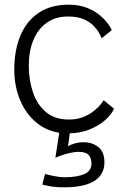

<svg xmlns="http://www.w3.org/2000/svg" viewBox="-20 -567 553 820"><path d="M256.5 233Q217 233 192.5 228.2Q168 223.5 160.5 221L172.5 176Q186.5 180 211.2 185Q236 190 254.5 190Q308.5 190 339.5 176.8Q370.5 163.5 370.5 131.5Q370.5 107 358 94.2Q345.5 81.5 315 81.5Q300 81.5 280.8 85.8Q261.5 90 244.2 96Q227 102 216.5 106.5L236 -19.5L281 -18.5L270.5 58Q277 52 297 46.2Q317 40.5 336 40.5Q375.5 40.5 400.8 61.8Q426 83 426 126Q426 162 405.8 186Q385.5 210 347.5 221.5Q309.5 233 256.5 233ZM467 -102.5Q457 -79 430 -54.8Q403 -30.5 362.2 -14Q321.5 2.5 270 2.5Q198 2.5 146.8 -34.8Q95.5 -72 68.2 -134Q41 -196 41 -269.5Q41 -352 67 -414.5Q93 -477 144.8 -512Q196.5 -547 274.5 -547Q321 -547 357.5 -531.2Q394 -515.5 419.5 -490.2Q445 -465 457.5 -438.5L414 -403.5Q411.5 -410.5 403.5 -425.5Q395.5 -440.5 379.5 -457Q363.5 -473.5 337 -485Q310.5 -496.5 270.5 -496.5Q217 -496.5 179.5 -469.8Q142 -443 122.5 -395.8Q103 -348.5 103 -287.5Q103 -226 120.5 -173.5Q138 -121 175.8 -88.8Q213.5 -56.5 274 -56.5Q310 -56.5 337 -67.8Q364 -79 382.2 -94Q400.5 -109 410.8 -122.2Q421 -135.5 423 -139Z"/></svg>

Font: Grandstander Thin ExtraLight
Style: Regular
Weight: 250
Version: Version 1.200